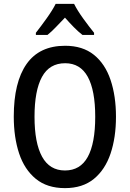

<svg xmlns="http://www.w3.org/2000/svg" viewBox="-20 -960 669 990"><path d="M578 -358Q578 -251 550 -168Q522 -85 464 -37.5Q406 10 315 10Q223 10 164.5 -38Q106 -86 78.5 -169Q51 -252 51 -359Q51 -536 117 -630Q183 -724 316 -724Q406 -724 464 -677.5Q522 -631 550 -548Q578 -465 578 -358ZM158 -358Q158 -223 197 -152Q236 -81 315 -81Q394 -81 432.5 -151Q471 -221 471 -358Q471 -494 432.5 -564Q394 -634 316 -634Q235 -634 196.5 -563.5Q158 -493 158 -358ZM362 -940Q379 -906 409 -864.5Q439 -823 465 -791V-780H405Q383 -797 360.5 -820Q338 -843 315 -869Q290 -843 267.5 -819.5Q245 -796 225 -780H165V-791Q191 -824 221 -866Q251 -908 267 -940Z"/></svg>

Font: Noto Sans Lao UI Cond Med
Style: Regular
Weight: 500
Width: 3
Designer: Monotype Design Team
Foundry: Monotype Imaging Inc.
Version: Version 2.000; ttfautohint (v1.8.4.7-5d5b)